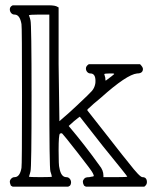

<svg xmlns="http://www.w3.org/2000/svg" viewBox="-20 -703 596 724"><path d="M519 -443Q519 -426 497 -426Q458 -422 361 -335Q328 -308 315 -295Q307 -289 310 -286Q313 -283 383.5 -192.5Q454 -102 466 -88Q507 -35 517 -35Q534 -35 534 -16Q534 -6 524 1H304L297 -3Q288 -19 297 -28Q300 -35 317 -35Q320 -36 324 -36.5Q328 -37 330.5 -37.5Q333 -38 333 -39Q334 -41 333.5 -42Q333 -43 330 -50Q327 -58 272.5 -127.5Q218 -197 215 -199Q212 -202 206 -199Q201 -195 201 -137Q201 -77 204 -70Q210 -35 230 -35Q238 -35 243 -29Q248 -23 248 -15Q248 -8 244 -3L237 1H28L21 -3Q17 -13 17 -17Q17 -24 22.5 -29.5Q28 -35 35 -35Q55 -35 61 -70Q63 -78 63 -341Q63 -604 61 -612Q55 -648 35 -648Q27 -648 22 -654Q17 -660 17 -668Q17 -678 28 -683H108H163Q189 -683 197 -677Q200 -676 201 -675V-461L204 -246L244 -281Q254 -291 272 -307Q317 -349 326.5 -360Q336 -371 339 -386Q340 -390 340 -398Q340 -426 321 -426Q314 -426 309 -431.5Q304 -437 304 -445Q304 -454 315 -461H508Q519 -450 519 -443ZM166 -359V-648H126Q89 -648 89 -645Q89 -644 89.5 -644Q90 -644 90 -643Q90 -642 91 -640Q92 -638 93 -634Q94 -630 95 -626Q99 -612 99 -341Q99 -70 95 -57Q94 -53 93 -49Q92 -45 91 -42.5Q90 -40 90 -39L89 -37Q89 -35 133 -35Q176 -35 176 -37Q175 -38 175 -39Q175 -42 170 -57Q166 -70 166 -359ZM410 -423Q412 -425 407 -426Q404 -426 393 -426Q373 -426 373 -423Q374 -422 375 -417Q376 -412 377 -410Q377 -399 379 -399Q406 -419 410 -423ZM368 -152 281 -263Q280 -263 259 -246L239 -228Q300 -156 355 -79Q370 -61 370 -41V-35H417Q460 -35 460 -37Q460 -39 368 -152Z"/></svg>

Font: MathJax_AMS
Style: Regular
Weight: 400
Version: Version 1.1